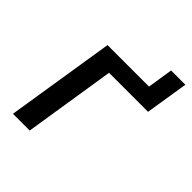

<svg xmlns="http://www.w3.org/2000/svg" viewBox="-174 -713 818 818"><g transform="rotate(45 235.0 -303.5)"><path d="M38 0 116 -492H366L384 -607H470L439 -413H204L139 0Z"/></g></svg>

Font: Nunito Sans 10pt SemiCondensed SemiBold
Style: Italic
Weight: 600
Width: 4
Italic angle: -9°
Designer: Vernon Adams
Foundry: Vernon Adams
Version: Version 3.101;gftools[0.9.27]